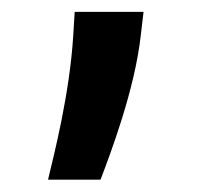

<svg xmlns="http://www.w3.org/2000/svg" viewBox="-20 -119 335 317"><path d="M217 -99.4H103.3L100.9 -59.7C94.8 36.6 69.6 134.6 59.3 177.6H146C163 132.8 202.4 29.1 212.4 -60.4Z"/></svg>

Font: RA Gorm Semi Bold
Style: Regular
Weight: 600
Designer: Rasmus Andersson
Foundry: rsms
Version: Version 3.000;hotconv 1.0.109;makeotfexe 2.5.65596